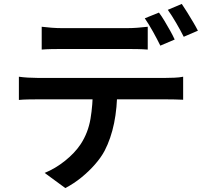

<svg xmlns="http://www.w3.org/2000/svg" viewBox="-20 -884 1040 976"><path d="M192 -748Q216 -745 243 -743Q270 -741 294 -741Q313 -741 347 -741Q381 -741 422 -741Q463 -741 503.5 -741Q544 -741 577 -741Q610 -741 627 -741Q652 -741 679 -743Q706 -745 731 -748V-632Q706 -634 679 -634.5Q652 -635 627 -635Q610 -635 577 -635Q544 -635 503.5 -635Q463 -635 422 -635Q381 -635 347 -635Q313 -635 295 -635Q270 -635 242 -634.5Q214 -634 192 -632ZM76 -494Q97 -491 121.5 -489.5Q146 -488 169 -488Q182 -488 221 -488Q260 -488 315 -488Q370 -488 433.5 -488Q497 -488 560.5 -488Q624 -488 679.5 -488Q735 -488 773.5 -488Q812 -488 824 -488Q840 -488 866 -489Q892 -490 911 -494V-377Q893 -378 868.5 -378.5Q844 -379 824 -379Q812 -379 773.5 -379Q735 -379 679.5 -379Q624 -379 560.5 -379Q497 -379 433.5 -379Q370 -379 315 -379Q260 -379 221 -379Q182 -379 169 -379Q147 -379 121.5 -378.5Q96 -378 76 -376ZM576 -432Q576 -336 560 -258Q544 -180 512 -118Q494 -84 463.5 -49Q433 -14 394.5 17.5Q356 49 312 72L207 -5Q261 -27 310.5 -66.5Q360 -106 390 -151Q428 -209 440 -280Q452 -351 452 -432ZM788 -820Q801 -803 816 -778Q831 -753 845 -728Q859 -703 868 -683L795 -652Q780 -683 758 -722.5Q736 -762 716 -791ZM904 -864Q917 -845 932.5 -820Q948 -795 962.5 -770.5Q977 -746 986 -728L914 -697Q898 -729 875.5 -767.5Q853 -806 833 -834Z"/></svg>

Font: Noto Sans HK SemiBold
Style: Regular
Weight: 600
Version: Version 2.004-H2;hotconv 1.0.118;makeotfexe 2.5.65603